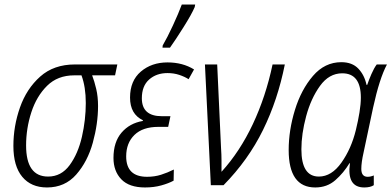

<svg xmlns="http://www.w3.org/2000/svg" viewBox="-20 -816 1725 846"><path d="M187 10Q266 10 316 -47Q366 -104 389 -187.5Q412 -271 412 -349Q412 -390 404 -424Q396 -458 386 -484H487L497 -532H310Q217 -532 157 -478.5Q97 -425 68 -342.5Q39 -260 39 -173Q39 -84 78 -37Q117 10 187 10ZM192 -38Q95 -38 95 -175Q95 -250 118 -321Q141 -392 187.5 -438Q234 -484 307 -484H339Q358 -433 358 -362Q358 -288 341 -213.5Q324 -139 287 -88.5Q250 -38 192 -38Z M619 10Q658 10 690.5 1Q723 -8 745 -20L746 -69Q718 -55 689.5 -46Q661 -37 628 -37Q536 -37 536 -127Q536 -186 572.5 -221.5Q609 -257 678 -257H721L731 -304H693Q605 -304 605 -383Q605 -437 637 -465.5Q669 -494 718 -494Q746 -494 770 -486Q794 -478 811 -467L835 -510Q785 -541 718 -541Q648 -541 600.5 -500.5Q553 -460 553 -386Q553 -313 610 -286L609 -283Q551 -273 515.5 -231.5Q480 -190 480 -120Q480 -62 514.5 -26Q549 10 619 10ZM696 -606H729Q752 -638 788.5 -696Q825 -754 838 -785L840 -796H781Q767 -758 742 -704Q717 -650 697 -616Z M909 0H965Q1074 -111 1139 -243.5Q1204 -376 1235 -532H1181Q1151 -390 1094 -269Q1037 -148 956 -59Q956 -84 956 -109.5Q956 -135 954 -163L937 -532H883Z M1369 10Q1421 10 1457.5 -22Q1494 -54 1520 -97H1522Q1507 10 1585 10Q1612 10 1627 0V-43Q1613 -37 1600 -37Q1572 -37 1572 -72Q1572 -86 1574.5 -104Q1577 -122 1582 -144L1624 -342Q1652 -470 1685 -532H1640Q1628 -516 1616.5 -489.5Q1605 -463 1598 -442H1595Q1586 -485 1559 -513.5Q1532 -542 1484 -542Q1411 -542 1359 -481.5Q1307 -421 1279.5 -331.5Q1252 -242 1252 -155Q1252 10 1369 10ZM1385 -38Q1308 -38 1308 -158Q1308 -226 1329 -304Q1350 -382 1390 -437.5Q1430 -493 1488 -493Q1570 -493 1570 -386Q1570 -358 1564 -321Q1558 -284 1548 -243Q1528 -161 1484.5 -99.5Q1441 -38 1385 -38Z"/></svg>

Font: Noto Sans Display SemiCondensed Light
Style: Italic
Weight: 300
Width: 4
Italic angle: -12°
Designer: Monotype Design Team
Foundry: Monotype Imaging Inc.
Version: Version 1.900